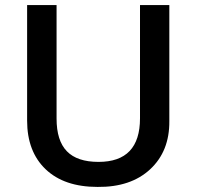

<svg xmlns="http://www.w3.org/2000/svg" viewBox="-20 -734 782 764"><path d="M537.1 -713.9H653.8V-252Q654.8 -132.3 577.6 -60.5Q500.5 11.2 368.2 9.8Q235.4 9.8 161.6 -60.5Q87.9 -130.9 87.9 -253.9V-713.9H205.1V-262.2Q205.1 -174.3 246.1 -132.1Q287.1 -89.8 372.1 -89.8Q537.1 -89.8 537.1 -263.2Z"/></svg>

Font: Open Sans
Style: SemiBold
Weight: 600
Foundry: Ascender Corporation
Version: Version 1.10